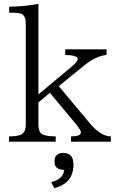

<svg xmlns="http://www.w3.org/2000/svg" viewBox="-20 -750 604 1003"><path d="M559.1 -9.8H351.1V-37.6Q402.8 -37.6 402.8 -58.6Q402.8 -68.8 379.9 -97.7L240.7 -265.1L180.7 -214.8V-101.1Q180.7 -56.2 203.6 -46.9Q226.6 -37.6 271 -37.6V-9.8H26.9V-37.6Q62 -37.6 83 -43.9Q114.7 -52.7 114.7 -101.1V-623Q114.7 -668.9 91.8 -677.7Q76.7 -684.1 27.8 -684.1V-714.8Q110.4 -716.3 180.7 -730V-256.8L355 -402.3Q386.2 -427.2 386.2 -441.9Q386.2 -461.4 320.8 -462.9V-492.2H536.6V-462.9Q482.4 -458.5 418.9 -407.2L287.1 -299.8L446.8 -108.9Q505.9 -37.6 559.1 -37.6ZM314.9 137.2Q264.6 137.2 264.6 94.7Q264.6 48.8 310.5 48.8Q363.8 48.8 363.8 109.9Q363.8 207.5 263.7 232.9L247.1 201.2Q312 186 314.9 137.2Z"/></svg>

Font: I.MingCP
Style: Regular
Weight: 400
Designer: I.Font Project
Version: Version 8.000; Sep 06, 2022